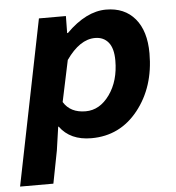

<svg xmlns="http://www.w3.org/2000/svg" viewBox="-73 -555 723 787"><g transform="rotate(-5 289.0 -162.0)"><path d="M-22 184 115 -496H226L225 -426H228Q310 -508 392 -508Q468 -508 511 -457Q554 -406 554 -314Q554 -176 479.5 -82Q405 12 287 12Q200 12 157 -47H155L141 50L115 184ZM273 -100Q331 -100 371.5 -156.5Q412 -213 412 -297Q412 -347 392 -371.5Q372 -396 337 -396Q274 -396 218 -316L182 -146Q210 -100 273 -100Z"/></g></svg>

Font: TypoPRO Source Code Pro
Style: Bold Italic
Weight: 700
Italic angle: -11°
Monospace: yes
Designer: Paul D. Hunt, Teo Tuominen
Foundry: Adobe Systems Incorporated
Version: Version 1.030;PS 1.0;hotconv 1.0.84;makeotf.lib2.5.63406